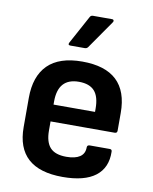

<svg xmlns="http://www.w3.org/2000/svg" viewBox="-82 -771 670 843"><g transform="rotate(10 253.0 -349.0)"><path d="M255 11Q49 11 49 -175V-305Q49 -402 100 -452.5Q151 -503 253 -503Q458 -503 458 -310V-231Q458 -220 447 -220H161V-180Q161 -128 183.5 -103.5Q206 -79 256 -79Q295 -79 316 -93Q337 -107 337 -135Q337 -146 349 -146H438Q448 -146 448 -136Q450 -64 401 -26.5Q352 11 255 11ZM161 -295H346V-309Q346 -363 323.5 -388Q301 -413 254 -413Q161 -413 161 -309ZM189 -563Q176 -563 182 -575L250 -700Q254 -709 264 -709H349Q355 -709 356.5 -704.5Q358 -700 354 -695L267 -570Q262 -563 253 -563Z"/></g></svg>

Font: Sofia Sans Semi Condensed
Style: Bold
Weight: 700
Designer: Botio Nikoltchev, Ani Petrova
Foundry: lettersoup
Version: Version 4.100; ttfautohint (v1.8.4.7-5d5b)